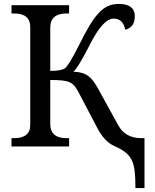

<svg xmlns="http://www.w3.org/2000/svg" viewBox="-20 -740 781 970"><path d="M612.8 -589.8C645 -598.1 661.1 -620.6 661.1 -657.2C661.1 -699.2 634.3 -720.2 580.1 -720.2C498.5 -720.2 454.6 -662.6 381.3 -516.1C344.7 -442.4 319.3 -401.9 306.2 -394C293 -385.7 268.6 -381.8 233.9 -381.8V-600.1C233.9 -647.9 261.2 -671.9 315.9 -671.9H329.1V-713.9H38.1V-671.9H50.8C105.5 -671.9 132.8 -649.4 132.8 -604V-108.9C132.8 -64.5 105.5 -42 50.8 -42H38.1V0H329.1V-42H315.9C261.2 -42 233.9 -65.9 233.9 -113.8V-335.9C335 -335.9 350.1 -325.2 379.9 -268.1L471.2 -94.2C494.6 -48.3 523.4 -17.6 558.1 -2C652.3 39.1 664.1 80.6 664.1 210H710V-42H694.8C640.6 -42 601.6 -63.5 578.1 -106L476.1 -291C442.4 -353 414.6 -375.5 350.1 -377.9C364.3 -387.2 393.1 -434.1 436.5 -519C479.5 -603.5 518.6 -646 554.2 -646C585.9 -646 605.5 -627.4 612.8 -589.8Z"/></svg>

Font: The Erased English
Style: Regular
Weight: 400
Designer: Monotype Design team + ligartures altered by 180 Amsterdam
Foundry: Monotype Imaging Inc.
Version: Version 1.030;Glyphs 3.1.2 (3151)